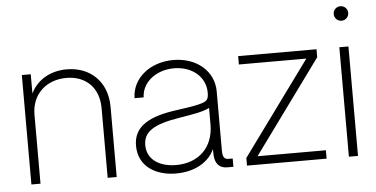

<svg xmlns="http://www.w3.org/2000/svg" viewBox="-50 -800 1766 901"><g transform="rotate(-5 833.5 -349.5)"><path d="M106.9 -324.7C106.9 -422.9 177.7 -483.9 270.5 -483.9C362.3 -483.9 423.3 -424.8 423.3 -328.6V0H465.8V-330.6C465.8 -451.2 384.8 -523.9 275.9 -523.9C203.6 -523.9 138.7 -491.7 106 -425.3V-515.6H64V0H106.9Z M745.1 7.8C837.4 7.8 901.9 -34.2 926.8 -91.3L927.7 -62C930.2 -21.5 950.7 0 986.3 0H1015.6V-39.1H995.1C976.6 -39.1 968.3 -51.3 968.3 -79.1V-359.4C968.3 -455.1 887.7 -523.9 777.8 -523.9C666.5 -523.9 583 -454.1 581.5 -361.3H624.5C626 -431.2 691.9 -484.9 777.8 -484.9C863.3 -484.9 925.8 -431.2 925.8 -357.9C925.8 -324.2 917.5 -316.4 885.7 -307.6C856.4 -299.8 819.3 -294.4 772.9 -288.1C644 -271 568.8 -230 568.8 -138.7C568.8 -39.1 651.4 7.8 745.1 7.8ZM749 -31.7C671.9 -31.7 612.3 -68.4 612.3 -136.7C612.3 -201.2 661.6 -231.4 781.2 -251C850.6 -262.7 892.6 -268.6 925.8 -285.2V-207.5C925.8 -97.2 853 -31.7 749 -31.7Z M1079.6 0H1454.6V-39.6H1133.3V-40.5L1452.1 -478V-515.6H1083V-476.1H1399.9V-475.1L1079.6 -36.1Z M1559.6 0H1602.5V-515.6H1559.6ZM1581.1 -638.7C1600.1 -638.7 1615.2 -653.8 1615.2 -672.9C1615.2 -691.9 1600.1 -707 1581.1 -707C1562 -707 1546.9 -691.9 1546.9 -672.9C1546.9 -653.8 1562 -638.7 1581.1 -638.7Z"/></g></svg>

Font: Raveo Display Display ExLight
Style: Regular
Weight: 200
Designer: Jakub Foglar, Rasmus Andersson (Inter)
Foundry: Jakubfoglar.com
Version: Version 1.100;Glyphs 3.2.3 (3260)